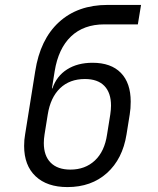

<svg xmlns="http://www.w3.org/2000/svg" viewBox="-20 -750 640 780"><path d="M191 -391H193Q210 -441 252.5 -468Q295 -495 356 -495Q431 -495 471 -454Q511 -413 511 -337Q511 -309 507 -285L494 -204Q478 -104 414.5 -47Q351 10 254 10Q171 10 124.5 -34Q78 -78 78 -157Q78 -183 82 -204L123 -460Q143 -590 219.5 -660Q296 -730 417 -730H553L540 -651H404Q320 -651 268.5 -602Q217 -553 202 -460ZM174 -285 161 -204Q158 -185 158 -169Q158 -117 186 -89Q214 -61 266 -61Q326 -61 365.5 -98Q405 -135 415 -204L428 -285Q431 -305 431 -321Q431 -373 404 -401Q377 -429 325 -429Q263 -429 224 -391.5Q185 -354 174 -285Z"/></svg>

Font: JetBrains Mono Semi Light
Style: Italic
Weight: 350
Italic angle: -9°
Monospace: yes
Designer: Philipp Nurullin, Konstantin Bulenkov
Foundry: JetBrains
Version: 2.002